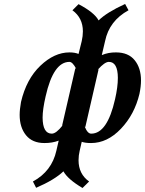

<svg xmlns="http://www.w3.org/2000/svg" viewBox="-20 -709 731 968"><path d="M241.2 -35.2Q263.2 -35.2 295.9 -77.1L293 -75.2L359.9 -365.2L363.8 -362.8Q345.7 -397 330.1 -397Q249 -397 210 -223.1Q194.8 -157.2 194.8 -116.2Q195.3 -35.2 241.2 -35.2ZM528.8 -397Q507.8 -397 473.1 -357.9L477.1 -359.9L410.2 -68.8L407.2 -70.8Q421.4 -34.7 439.9 -35.2Q521 -35.2 560.1 -209Q574.2 -270 574.2 -316.9Q573.7 -397 528.8 -397ZM381.8 50.8Q376 74.7 376 99.1Q376 168 429.2 206.1L396 238.8Q321.8 194.8 299.8 154.8Q254.9 197.8 162.1 237.8L146 206.1Q241.2 154.3 264.2 50.8L275.9 0Q244.1 12.2 204.1 12.2Q143.1 12.2 111.1 -27.3Q79.1 -66.9 79.1 -129.9Q79.1 -156.7 85.9 -194.8Q112.8 -310.1 183.3 -377.4Q253.9 -444.8 330.1 -444.8Q357.9 -444.8 376 -437L392.1 -502Q397.9 -527.8 397.9 -550.8Q397.9 -618.7 345.2 -657.2L376 -688Q456.1 -646 477.1 -606Q517.1 -646 610.8 -689L627.9 -657.2Q530.8 -604 509.8 -502L493.2 -431.2Q526.4 -445.3 564.9 -444.8Q627 -444.8 658.9 -405.5Q690.9 -366.2 690.9 -303.2Q690.9 -273.4 683.1 -235.8Q658.2 -131.8 589.6 -59.8Q521 12.2 439 12.2Q410.2 12.2 392.1 5.9Z"/></svg>

Font: Linux Libertine
Style: Semibold Italic
Weight: 600
Italic angle: -11.5°
Designer: Philipp H. Poll
Foundry: Philipp H. Poll
Version: Version 5.1.2 ; ttfautohint (v0.9)